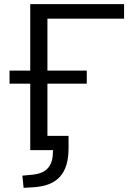

<svg xmlns="http://www.w3.org/2000/svg" viewBox="-20 -725 634 927"><path d="M94 182 142 179C258 172 311 112 311 -10V-69H209V-321H399V-384H209V-635H579V-705H126V-384H26V-321H126V0H236C236 75 209 112 132 119L88 123Z"/></svg>

Font: Poppy and Pepper
Style: Regular
Weight: 400
Designer: Thy Ha
Foundry: Thy Ha
Version: Version 0.001;Glyphs 3.2 (3227)